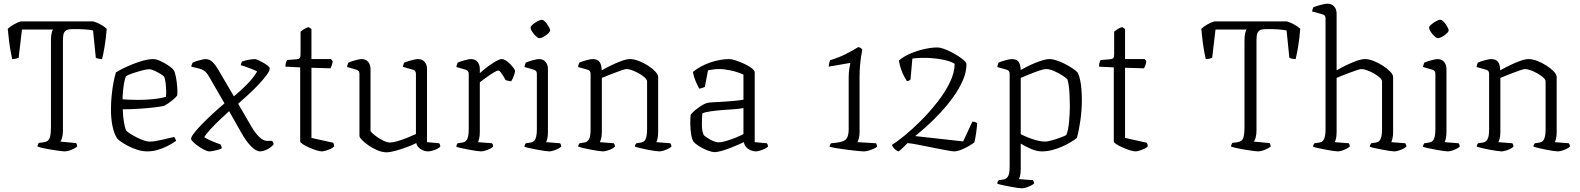

<svg xmlns="http://www.w3.org/2000/svg" viewBox="-20 -820 8561 1040"><path d="M328 0Q322 0 308 -2Q294 -4 276 -6.5Q258 -9 239.5 -12.5Q221 -16 206 -19.5Q191 -23 183 -26Q183 -31 185.5 -37Q188 -43 190 -46L214 -49Q230 -51 239 -58Q248 -65 252 -82Q256 -99 256 -130V-600Q256 -625 259.5 -640Q263 -655 267 -660H99L81 -507Q77 -505 67.5 -502.5Q58 -500 46 -500Q43 -514 38 -540Q33 -566 29 -598.5Q25 -631 22 -664Q35 -676 54.5 -687.5Q74 -699 93 -704H486Q508 -697 527.5 -686Q547 -675 558 -664Q554 -612 546.5 -567.5Q539 -523 533 -500Q522 -500 512 -502.5Q502 -505 499 -507L484 -655Q465 -659 437 -661Q409 -663 369 -662Q345 -662 335 -653Q325 -644 323 -630Q321 -616 321 -599V-113Q321 -91 316.5 -75Q312 -59 307 -53L392 -45Q394 -43 396 -37Q398 -31 398 -26Q385 -16 365 -8Q345 0 328 0Z M779 0Q752 0 724.5 -8.5Q697 -17 673.5 -29.5Q650 -42 634 -53.5Q618 -65 614 -71Q597 -97 589 -138.5Q581 -180 581 -225Q581 -267 585 -305Q589 -343 595 -374.5Q601 -406 608 -428Q622 -437 646 -449Q670 -461 699 -472.5Q728 -484 757 -492Q786 -500 810 -500Q826 -500 849 -489.5Q872 -479 892.5 -465Q913 -451 921 -440Q928 -429 933 -402.5Q938 -376 940 -348Q942 -320 940 -303Q932 -292 918 -280.5Q904 -269 890.5 -260Q877 -251 870 -247Q860 -244 825.5 -239.5Q791 -235 743 -231.5Q695 -228 645 -228Q646 -189 651.5 -157.5Q657 -126 664 -112Q672 -104 688 -94Q704 -84 723 -74.5Q742 -65 760 -59Q778 -53 791 -53Q804 -53 822.5 -56Q841 -59 860.5 -63.5Q880 -68 896.5 -72Q913 -76 922 -78Q926 -76 929.5 -68.5Q933 -61 934 -57Q911 -41 885 -28Q859 -15 832 -7.5Q805 0 779 0ZM725 -279Q755 -279 785 -281Q815 -283 840 -287Q865 -291 879 -296Q881 -312 880 -333.5Q879 -355 876.5 -374.5Q874 -394 869 -405Q865 -410 849.5 -419.5Q834 -429 816.5 -437Q799 -445 787 -445Q775 -445 748.5 -438Q722 -431 697 -422.5Q672 -414 662 -407Q656 -392 652 -369.5Q648 -347 646 -323.5Q644 -300 644 -282Q658 -281 679.5 -280Q701 -279 725 -279Z M1113 0Q1104 0 1088 -8Q1072 -16 1055 -27.5Q1038 -39 1026.5 -50.5Q1015 -62 1015 -68Q1015 -78 1031.5 -99.5Q1048 -121 1075 -148.5Q1102 -176 1134 -205.5Q1166 -235 1196 -260L1114 -402Q1106 -416 1099 -424.5Q1092 -433 1082.5 -439Q1073 -445 1057 -449L1016 -459Q1017 -466 1019.5 -472Q1022 -478 1024 -481Q1034 -486 1047.5 -490Q1061 -494 1074 -497Q1087 -500 1093 -500Q1116 -500 1132.5 -483Q1149 -466 1162 -443L1247 -298Q1274 -321 1298.5 -344Q1323 -367 1342 -389.5Q1361 -412 1373 -433Q1362 -439 1344 -446Q1326 -453 1309.5 -459Q1293 -465 1284 -467Q1286 -475 1287.5 -479Q1289 -483 1291 -487Q1299 -490 1312 -493Q1325 -496 1338 -498Q1351 -500 1359 -500Q1367 -500 1380 -494Q1393 -488 1407.5 -479.5Q1422 -471 1431.5 -463Q1441 -455 1441 -450Q1441 -436 1423.5 -412.5Q1406 -389 1379.5 -361Q1353 -333 1323.5 -306Q1294 -279 1270 -258L1342 -134Q1364 -97 1385.5 -77Q1407 -57 1426 -57H1453Q1456 -55 1459 -50Q1462 -45 1462 -38Q1455 -29 1442.5 -20Q1430 -11 1415.5 -5.5Q1401 0 1389 0Q1367 0 1339.5 -28Q1312 -56 1286 -103L1221 -218Q1199 -198 1171.5 -172Q1144 -146 1120.5 -120.5Q1097 -95 1086 -77Q1099 -69 1113.5 -62Q1128 -55 1144 -49Q1160 -43 1174 -38Q1176 -35 1178.5 -29.5Q1181 -24 1181 -16Q1173 -12 1160.5 -8.5Q1148 -5 1135 -2.5Q1122 0 1113 0Z M1724 0Q1713 0 1693.5 -6Q1674 -12 1654 -21Q1634 -30 1620 -39Q1606 -48 1606 -54V-455L1526 -459Q1526 -474 1529.5 -483.5Q1533 -493 1536 -495L1587 -499Q1598 -500 1603 -505Q1608 -510 1608 -526V-649Q1616 -655 1628 -663Q1640 -671 1652 -673L1667 -663V-500H1773L1782 -489Q1781 -477 1777 -466Q1773 -455 1770 -450L1667 -453V-73L1784 -47Q1786 -45 1788 -39.5Q1790 -34 1790 -27Q1784 -20 1771 -14Q1758 -8 1744.5 -4Q1731 0 1724 0Z M2074 5Q2051 5 2025.5 -5.5Q2000 -16 1977.5 -31.5Q1955 -47 1941 -61.5Q1927 -76 1927 -84V-420Q1927 -429 1923 -434.5Q1919 -440 1909 -443L1860 -457Q1861 -465 1863.5 -471.5Q1866 -478 1867 -481Q1881 -487 1904 -493.5Q1927 -500 1938 -500Q1962 -500 1974.5 -484.5Q1987 -469 1987 -446V-109Q1997 -97 2015.5 -83Q2034 -69 2055.5 -58.5Q2077 -48 2093 -48Q2108 -48 2133.5 -55.5Q2159 -63 2186.5 -74Q2214 -85 2233 -94V-420Q2233 -429 2228.5 -435Q2224 -441 2215 -443L2162 -458Q2164 -466 2166 -472Q2168 -478 2169 -481Q2179 -485 2194 -489.5Q2209 -494 2223 -497Q2237 -500 2244 -500Q2267 -500 2280 -485Q2293 -470 2293 -446V-50L2359 -44Q2362 -40 2363.5 -35.5Q2365 -31 2365 -26Q2359 -19 2346.5 -13Q2334 -7 2320.5 -3.5Q2307 0 2299 0Q2276 0 2257 -13.5Q2238 -27 2235 -45Q2213 -34 2182 -22.5Q2151 -11 2121.5 -3Q2092 5 2074 5Z M2585 0Q2578 0 2560.5 -2.5Q2543 -5 2522 -9Q2501 -13 2482 -17Q2463 -21 2452 -25Q2452 -31 2454.5 -36.5Q2457 -42 2459 -44L2486 -48Q2497 -50 2504.5 -57.5Q2512 -65 2515.5 -80.5Q2519 -96 2519 -119V-420Q2519 -429 2515 -434.5Q2511 -440 2501 -443L2452 -457Q2453 -465 2455.5 -471.5Q2458 -478 2459 -481Q2473 -487 2496.5 -493.5Q2520 -500 2530 -500Q2554 -500 2566.5 -485Q2579 -470 2579 -446V-424Q2588 -432 2604 -445Q2620 -458 2638 -470.5Q2656 -483 2672 -491.5Q2688 -500 2698 -500Q2708 -500 2720.5 -492Q2733 -484 2744 -472.5Q2755 -461 2762.5 -450.5Q2770 -440 2770 -436Q2770 -432 2767.5 -422.5Q2765 -413 2760.5 -402Q2756 -391 2749 -380Q2740 -380 2731.5 -382.5Q2723 -385 2719 -386Q2714 -395 2706.5 -407.5Q2699 -420 2692 -429Q2685 -438 2679 -438Q2673 -438 2659 -430Q2645 -422 2629 -411Q2613 -400 2599 -389.5Q2585 -379 2579 -374V-105Q2579 -83 2575.5 -69Q2572 -55 2569 -50L2645 -44Q2647 -42 2649 -37.5Q2651 -33 2651 -26Q2645 -20 2633 -14Q2621 -8 2608 -4Q2595 0 2585 0Z M2955 0Q2948 0 2930 -2.5Q2912 -5 2891 -9Q2870 -13 2851 -17Q2832 -21 2821 -25Q2821 -31 2823.5 -36.5Q2826 -42 2828 -44L2855 -48Q2866 -50 2873.5 -57.5Q2881 -65 2884.5 -80.5Q2888 -96 2888 -119V-420Q2888 -429 2884 -434.5Q2880 -440 2870 -443L2821 -457Q2822 -465 2824.5 -471.5Q2827 -478 2828 -481Q2842 -487 2865.5 -493.5Q2889 -500 2899 -500Q2923 -500 2935.5 -484.5Q2948 -469 2948 -446V-105Q2948 -83 2944.5 -69Q2941 -55 2938 -50L3014 -44Q3017 -40 3018.5 -35.5Q3020 -31 3020 -26Q3014 -20 3002 -14Q2990 -8 2977.5 -4Q2965 0 2955 0ZM2901 -613Q2896 -613 2888 -619.5Q2880 -626 2872 -635.5Q2864 -645 2859 -654.5Q2854 -664 2854 -670Q2854 -676 2861 -683Q2868 -690 2878.5 -697Q2889 -704 2899 -708.5Q2909 -713 2915 -713Q2921 -713 2928.5 -706.5Q2936 -700 2943 -690Q2950 -680 2955 -670.5Q2960 -661 2960 -655Q2960 -650 2953.5 -643Q2947 -636 2937.5 -629Q2928 -622 2918 -617.5Q2908 -613 2901 -613Z M3246 0Q3239 0 3221.5 -2.5Q3204 -5 3182.5 -9Q3161 -13 3142 -17.5Q3123 -22 3112 -26Q3112 -32 3115 -37.5Q3118 -43 3119 -44L3146 -48Q3160 -50 3169.5 -64.5Q3179 -79 3179 -119V-420Q3179 -428 3175.5 -434Q3172 -440 3161 -443L3111 -457Q3113 -466 3114 -470.5Q3115 -475 3118 -481Q3132 -487 3155.5 -493.5Q3179 -500 3189 -500Q3217 -500 3228 -484Q3239 -468 3239 -439Q3260 -451 3288.5 -465Q3317 -479 3345.5 -489.5Q3374 -500 3393 -500Q3414 -500 3440 -490Q3466 -480 3490 -464.5Q3514 -449 3529.5 -432.5Q3545 -416 3545 -403V-105Q3545 -83 3541.5 -69Q3538 -55 3535 -50L3611 -44Q3614 -40 3615.5 -35.5Q3617 -31 3617 -26Q3611 -20 3599 -14Q3587 -8 3574 -4Q3561 0 3551 0Q3543 0 3526 -2.5Q3509 -5 3488.5 -9Q3468 -13 3449 -17.5Q3430 -22 3419 -26Q3419 -32 3421.5 -36.5Q3424 -41 3427 -44L3453 -48Q3464 -50 3471 -57.5Q3478 -65 3481.5 -80.5Q3485 -96 3485 -119V-379Q3485 -389 3472 -400.5Q3459 -412 3440.5 -422.5Q3422 -433 3403.5 -439.5Q3385 -446 3374 -446Q3367 -446 3349 -440Q3331 -434 3309 -425.5Q3287 -417 3268 -409.5Q3249 -402 3240 -398V-105Q3240 -83 3236 -69Q3232 -55 3229 -50L3305 -44Q3308 -40 3309.5 -35.5Q3311 -31 3311 -26Q3305 -19 3292.5 -13Q3280 -7 3267 -3.5Q3254 0 3246 0Z M3852 4Q3836 4 3811.5 -5.5Q3787 -15 3766 -28.5Q3745 -42 3737 -52Q3729 -62 3724 -90.5Q3719 -119 3719 -152Q3719 -164 3719.5 -175Q3720 -186 3721 -196Q3721 -200 3731 -210Q3741 -220 3756 -231.5Q3771 -243 3786.5 -252Q3802 -261 3813 -263Q3824 -265 3841 -266Q3858 -267 3880 -268Q3894 -269 3911 -270Q3928 -271 3945.5 -272.5Q3963 -274 3979 -276Q3995 -278 4007 -280V-416Q3973 -431 3938 -438.5Q3903 -446 3874 -446Q3860 -446 3845 -444Q3830 -442 3815 -439L3798 -349Q3794 -348 3786 -344.5Q3778 -341 3767 -340Q3759 -355 3749 -378Q3739 -401 3733 -430Q3753 -447 3777.5 -460Q3802 -473 3828.5 -482Q3855 -491 3881 -495.5Q3907 -500 3929 -500Q3943 -500 3965.5 -492.5Q3988 -485 4012 -474Q4036 -463 4052 -450.5Q4068 -438 4068 -428V-50L4134 -44Q4136 -42 4138 -36.5Q4140 -31 4140 -26Q4135 -20 4122 -14Q4109 -8 4096 -4Q4083 0 4074 0Q4062 0 4047.5 -5.5Q4033 -11 4022.5 -22.5Q4012 -34 4009 -50Q3979 -36 3948 -23.5Q3917 -11 3891.5 -3.5Q3866 4 3852 4ZM3875 -49Q3889 -49 3914 -56.5Q3939 -64 3965 -74.5Q3991 -85 4007 -94V-235Q3977 -229 3952 -228Q3927 -227 3892 -224Q3857 -221 3826 -216.5Q3795 -212 3784 -205Q3782 -177 3782 -143.5Q3782 -110 3792 -88Q3806 -75 3830.5 -62Q3855 -49 3875 -49Z M4660 0Q4652 0 4634 -1.5Q4616 -3 4593 -6Q4570 -9 4546.5 -12Q4523 -15 4503.5 -18.5Q4484 -22 4474 -25Q4474 -30 4476 -35Q4478 -40 4482 -44L4511 -47Q4535 -50 4549.5 -56.5Q4564 -63 4570.5 -78.5Q4577 -94 4577 -120V-396Q4577 -427 4580.5 -448.5Q4584 -470 4586 -477L4584 -479L4469 -459Q4469 -470 4472 -480Q4475 -490 4477 -494Q4523 -508 4560 -526.5Q4597 -545 4629 -565Q4635 -564 4641 -560.5Q4647 -557 4651 -551Q4648 -539 4644.5 -516Q4641 -493 4638.5 -464Q4636 -435 4636 -403V-105Q4636 -85 4632 -70Q4628 -55 4624 -50L4725 -44Q4727 -42 4728.5 -37.5Q4730 -33 4731 -25Q4721 -18 4708 -12.5Q4695 -7 4682 -3.5Q4669 0 4660 0Z M4848 0Q4843 0 4834 -6.5Q4825 -13 4818.5 -21.5Q4812 -30 4812 -36Q4839 -52 4881 -86.5Q4923 -121 4969.5 -167.5Q5016 -214 5057.5 -267Q5099 -320 5125 -373.5Q5151 -427 5151 -474Q5139 -484 5104 -493Q5069 -502 5021.5 -505.5Q4974 -509 4922 -503L4912 -390Q4911 -387 4905 -384Q4899 -381 4892 -381Q4886 -390 4877 -407Q4868 -424 4860.5 -446Q4853 -468 4849 -492Q4874 -514 4910.5 -529.5Q4947 -545 4986 -554Q5025 -563 5058 -563Q5070 -563 5089.5 -556.5Q5109 -550 5130.5 -539Q5152 -528 5171.5 -515.5Q5191 -503 5203 -491.5Q5215 -480 5215 -472Q5215 -430 5195.5 -385Q5176 -340 5144.5 -296Q5113 -252 5075.5 -211.5Q5038 -171 5001.5 -138Q4965 -105 4937 -83L5197 -54L5247 -161Q5258 -161 5263.5 -158.5Q5269 -156 5273 -152Q5272 -134 5268 -104.5Q5264 -75 5258 -49Q5247 -40 5227 -28.5Q5207 -17 5185.5 -8.5Q5164 0 5148 0Q5140 0 5118 -4Q5096 -8 5067 -13.5Q5038 -19 5006.5 -25.5Q4975 -32 4946 -37.5Q4917 -43 4896 -45Q4888 -37 4879.5 -28.5Q4871 -20 4863 -12.5Q4855 -5 4848 0Z M5515 200Q5507 200 5490 197.5Q5473 195 5452 191Q5431 187 5412 183Q5393 179 5382 175Q5382 168 5384.5 163.5Q5387 159 5390 156L5416 152Q5430 150 5439.5 136.5Q5449 123 5449 81V-420Q5449 -429 5445 -434.5Q5441 -440 5431 -443L5382 -457Q5384 -466 5385 -470.5Q5386 -475 5389 -481Q5403 -487 5426.5 -493.5Q5450 -500 5460 -500Q5487 -500 5497.5 -485Q5508 -470 5509 -441Q5527 -451 5548 -461.5Q5569 -472 5590.5 -480.5Q5612 -489 5631 -494.5Q5650 -500 5664 -500Q5681 -500 5704 -492.5Q5727 -485 5750 -473Q5773 -461 5791.5 -448.5Q5810 -436 5818 -426Q5826 -410 5831 -385.5Q5836 -361 5838 -333.5Q5840 -306 5840 -279Q5840 -223 5832 -167Q5824 -111 5813 -73Q5800 -62 5779 -49.5Q5758 -37 5732 -25.5Q5706 -14 5678 -7Q5650 0 5623 0Q5595 0 5563.5 -14Q5532 -28 5509 -42V95Q5509 117 5505.5 131Q5502 145 5499 150L5575 156Q5577 158 5579 162.5Q5581 167 5581 174Q5575 180 5563 186Q5551 192 5537.5 196Q5524 200 5515 200ZM5640 -53Q5654 -53 5678.5 -60Q5703 -67 5726 -75.5Q5749 -84 5756 -89Q5766 -112 5770.5 -157.5Q5775 -203 5775 -246Q5775 -277 5773.5 -305.5Q5772 -334 5769 -357Q5766 -380 5761 -391Q5754 -399 5733.5 -412Q5713 -425 5689 -435.5Q5665 -446 5646 -446Q5635 -446 5609.5 -437.5Q5584 -429 5556 -417.5Q5528 -406 5509 -398V-93Q5529 -83 5552 -74Q5575 -65 5598 -59Q5621 -53 5640 -53Z M6131 0Q6120 0 6100.5 -6Q6081 -12 6061 -21Q6041 -30 6027 -39Q6013 -48 6013 -54V-455L5933 -459Q5933 -474 5936.5 -483.5Q5940 -493 5943 -495L5994 -499Q6005 -500 6010 -505Q6015 -510 6015 -526V-649Q6023 -655 6035 -663Q6047 -671 6059 -673L6074 -663V-500H6180L6189 -489Q6188 -477 6184 -466Q6180 -455 6177 -450L6074 -453V-73L6191 -47Q6193 -45 6195 -39.5Q6197 -34 6197 -27Q6191 -20 6178 -14Q6165 -8 6151.5 -4Q6138 0 6131 0Z M6793 0Q6787 0 6773 -2Q6759 -4 6741 -6.5Q6723 -9 6704.5 -12.5Q6686 -16 6671 -19.5Q6656 -23 6648 -26Q6648 -31 6650.5 -37Q6653 -43 6655 -46L6679 -49Q6695 -51 6704 -58Q6713 -65 6717 -82Q6721 -99 6721 -130V-600Q6721 -625 6724.5 -640Q6728 -655 6732 -660H6564L6546 -507Q6542 -505 6532.5 -502.5Q6523 -500 6511 -500Q6508 -514 6503 -540Q6498 -566 6494 -598.5Q6490 -631 6487 -664Q6500 -676 6519.5 -687.5Q6539 -699 6558 -704H6951Q6973 -697 6992.5 -686Q7012 -675 7023 -664Q7019 -612 7011.5 -567.5Q7004 -523 6998 -500Q6987 -500 6977 -502.5Q6967 -505 6964 -507L6949 -655Q6930 -659 6902 -661Q6874 -663 6834 -662Q6810 -662 6800 -653Q6790 -644 6788 -630Q6786 -616 6786 -599V-113Q6786 -91 6781.5 -75Q6777 -59 6772 -53L6857 -45Q6859 -43 6861 -37Q6863 -31 6863 -26Q6850 -16 6830 -8Q6810 0 6793 0Z M7227 0Q7219 0 7201.5 -2.5Q7184 -5 7163 -9Q7142 -13 7123 -17Q7104 -21 7093 -25Q7093 -33 7096 -38Q7099 -43 7100 -44L7127 -48Q7144 -50 7152 -67Q7160 -84 7160 -119V-720Q7160 -728 7156.5 -734Q7153 -740 7142 -743L7087 -758Q7088 -765 7090.5 -772Q7093 -779 7094 -781Q7104 -785 7119 -789.5Q7134 -794 7148.5 -797Q7163 -800 7170 -800Q7193 -800 7206.5 -785Q7220 -770 7220 -746V-439Q7242 -452 7270.5 -466Q7299 -480 7327 -490Q7355 -500 7374 -500Q7394 -500 7420 -490Q7446 -480 7470 -464.5Q7494 -449 7510 -432.5Q7526 -416 7526 -403V-105Q7526 -84 7522.5 -69.5Q7519 -55 7516 -50L7592 -44Q7594 -41 7596 -36Q7598 -31 7598 -26Q7592 -20 7580 -14Q7568 -8 7555 -4Q7542 0 7532 0Q7525 0 7507.5 -2.5Q7490 -5 7469.5 -9Q7449 -13 7430 -17Q7411 -21 7400 -25Q7400 -31 7402 -35.5Q7404 -40 7407 -44L7434 -48Q7445 -50 7452 -57.5Q7459 -65 7462.5 -80.5Q7466 -96 7466 -119V-379Q7466 -389 7453 -400.5Q7440 -412 7421.5 -422.5Q7403 -433 7384.5 -439.5Q7366 -446 7355 -446Q7348 -446 7329.5 -440Q7311 -434 7289 -425.5Q7267 -417 7248 -409.5Q7229 -402 7220 -398V-105Q7220 -83 7216.5 -69Q7213 -55 7210 -50L7286 -44Q7288 -41 7289.5 -37Q7291 -33 7291 -26Q7285 -20 7273 -14Q7261 -8 7248.5 -4Q7236 0 7227 0Z M7822 0Q7815 0 7797 -2.5Q7779 -5 7758 -9Q7737 -13 7718 -17Q7699 -21 7688 -25Q7688 -31 7690.5 -36.5Q7693 -42 7695 -44L7722 -48Q7733 -50 7740.5 -57.5Q7748 -65 7751.5 -80.5Q7755 -96 7755 -119V-420Q7755 -429 7751 -434.5Q7747 -440 7737 -443L7688 -457Q7689 -465 7691.5 -471.5Q7694 -478 7695 -481Q7709 -487 7732.5 -493.5Q7756 -500 7766 -500Q7790 -500 7802.5 -484.5Q7815 -469 7815 -446V-105Q7815 -83 7811.5 -69Q7808 -55 7805 -50L7881 -44Q7884 -40 7885.5 -35.5Q7887 -31 7887 -26Q7881 -20 7869 -14Q7857 -8 7844.5 -4Q7832 0 7822 0ZM7768 -613Q7763 -613 7755 -619.5Q7747 -626 7739 -635.5Q7731 -645 7726 -654.5Q7721 -664 7721 -670Q7721 -676 7728 -683Q7735 -690 7745.5 -697Q7756 -704 7766 -708.5Q7776 -713 7782 -713Q7788 -713 7795.5 -706.5Q7803 -700 7810 -690Q7817 -680 7822 -670.5Q7827 -661 7827 -655Q7827 -650 7820.5 -643Q7814 -636 7804.5 -629Q7795 -622 7785 -617.5Q7775 -613 7768 -613Z M8113 0Q8106 0 8088.5 -2.5Q8071 -5 8049.5 -9Q8028 -13 8009 -17.5Q7990 -22 7979 -26Q7979 -32 7982 -37.5Q7985 -43 7986 -44L8013 -48Q8027 -50 8036.5 -64.5Q8046 -79 8046 -119V-420Q8046 -428 8042.5 -434Q8039 -440 8028 -443L7978 -457Q7980 -466 7981 -470.5Q7982 -475 7985 -481Q7999 -487 8022.5 -493.5Q8046 -500 8056 -500Q8084 -500 8095 -484Q8106 -468 8106 -439Q8127 -451 8155.5 -465Q8184 -479 8212.5 -489.5Q8241 -500 8260 -500Q8281 -500 8307 -490Q8333 -480 8357 -464.5Q8381 -449 8396.5 -432.5Q8412 -416 8412 -403V-105Q8412 -83 8408.5 -69Q8405 -55 8402 -50L8478 -44Q8481 -40 8482.5 -35.5Q8484 -31 8484 -26Q8478 -20 8466 -14Q8454 -8 8441 -4Q8428 0 8418 0Q8410 0 8393 -2.5Q8376 -5 8355.5 -9Q8335 -13 8316 -17.5Q8297 -22 8286 -26Q8286 -32 8288.5 -36.5Q8291 -41 8294 -44L8320 -48Q8331 -50 8338 -57.5Q8345 -65 8348.5 -80.5Q8352 -96 8352 -119V-379Q8352 -389 8339 -400.5Q8326 -412 8307.5 -422.5Q8289 -433 8270.5 -439.5Q8252 -446 8241 -446Q8234 -446 8216 -440Q8198 -434 8176 -425.5Q8154 -417 8135 -409.5Q8116 -402 8107 -398V-105Q8107 -83 8103 -69Q8099 -55 8096 -50L8172 -44Q8175 -40 8176.5 -35.5Q8178 -31 8178 -26Q8172 -19 8159.5 -13Q8147 -7 8134 -3.5Q8121 0 8113 0Z"/></svg>

Font: Texturina 12pt Thin
Style: Regular
Weight: 250
Designer: Guillermo Torres Carreño
Foundry: Omnibus-Type
Version: Version 1.002